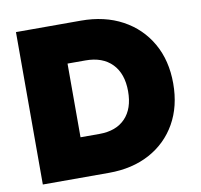

<svg xmlns="http://www.w3.org/2000/svg" viewBox="-74 -728 843 807"><g transform="rotate(-10 347.0 -325.0)"><path d="M322 -650.5Q423 -650.5 498.8 -609.5Q574.5 -568.5 616.5 -495Q658.5 -421.5 658.5 -323.5Q658.5 -226 617.2 -153.2Q576 -80.5 501.5 -40.2Q427 0 327.5 0H45V-650.5ZM235.5 -482.5V-168H316.5Q387.5 -168 426.8 -208.8Q466 -249.5 466 -324Q466 -399 425.5 -440.8Q385 -482.5 312 -482.5Z"/></g></svg>

Font: Overused Grotesk Black
Style: Regular
Weight: 900
Version: Version 0.004